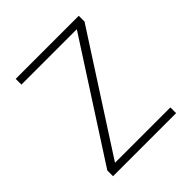

<svg xmlns="http://www.w3.org/2000/svg" viewBox="-194 -874 1018 1018"><g transform="rotate(-45 314.5 -365.0)"><path d="M78 -730H551V-687L137 -45V-43H551V0H78V-43L492 -685V-687H78Z"/></g></svg>

Font: Mplus 1p Light
Style: Regular
Weight: 300
Version: Version 1.061